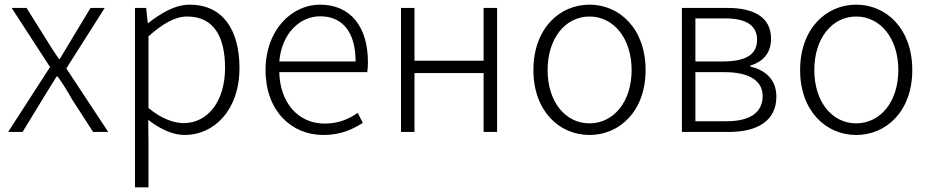

<svg xmlns="http://www.w3.org/2000/svg" viewBox="-20 -567 3996 825"><path d="M15 0H77L163 -141C184 -174 203 -207 223 -238H228C250 -207 271 -174 289 -141L380 0H445L265 -273L430 -533H369L290 -402C272 -372 255 -343 237 -314H233C213 -343 194 -372 176 -402L94 -533H30L195 -279Z M560 238H618V46L617 -52C671 -10 724 13 774 13C899 13 1009 -93 1009 -275C1009 -439 937 -547 795 -547C730 -547 669 -508 617 -468H615L608 -533H560ZM769 -38C730 -38 675 -55 618 -103V-411C680 -466 733 -496 784 -496C903 -496 947 -403 947 -275C947 -132 873 -38 769 -38Z M1369 13C1446 13 1496 -12 1539 -39L1517 -82C1477 -54 1432 -36 1375 -36C1260 -36 1183 -127 1180 -257H1558C1560 -270 1561 -284 1561 -299C1561 -455 1484 -547 1355 -547C1234 -547 1121 -439 1121 -266C1121 -91 1232 13 1369 13ZM1180 -303C1191 -425 1269 -497 1356 -497C1449 -497 1508 -432 1508 -303Z M1703 0H1761V-253H2058V0H2116V-533H2058V-306H1761V-533H1703Z M2513 13C2642 13 2754 -89 2754 -266C2754 -444 2642 -547 2513 -547C2384 -547 2272 -444 2272 -266C2272 -89 2384 13 2513 13ZM2513 -37C2409 -37 2333 -130 2333 -266C2333 -402 2409 -496 2513 -496C2617 -496 2694 -402 2694 -266C2694 -130 2617 -37 2513 -37Z M2910 0H3111C3235 0 3316 -48 3316 -152C3316 -231 3261 -268 3204 -281V-285C3255 -301 3293 -335 3293 -401C3293 -493 3220 -533 3105 -533H2910ZM2968 -303V-488H3095C3192 -488 3233 -454 3233 -396C3233 -338 3193 -303 3086 -303ZM2968 -46V-257H3093C3200 -257 3257 -219 3257 -155C3257 -84 3204 -46 3101 -46Z M3659 13C3788 13 3900 -89 3900 -266C3900 -444 3788 -547 3659 -547C3530 -547 3418 -444 3418 -266C3418 -89 3530 13 3659 13ZM3659 -37C3555 -37 3479 -130 3479 -266C3479 -402 3555 -496 3659 -496C3763 -496 3840 -402 3840 -266C3840 -130 3763 -37 3659 -37Z"/></svg>

Font: Noto Sans T Chinese Light
Style: Regular
Weight: 300
Designer: Ryoko NISHIZUKA (kana & ideographs); Paul D. Hunt (Latin, Greek & Cyrillic); Wenlong ZHANG (bopomofo); Sandoll Communica
Foundry: Adobe Systems Incorporated
Version: Version 1.000;PS 1;hotconv 1.0.78;makeotf.lib2.5.61930